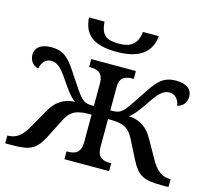

<svg xmlns="http://www.w3.org/2000/svg" viewBox="-105 -867 1091 993"><g transform="rotate(15 440.0 -370.5)"><path d="M437 -606C567 -606 619 -660 627 -741H542C535 -672 496 -650 439 -650C370 -650 342 -667 336 -741H253C259 -657 303 -606 437 -606ZM3 0H38C140 0 168 -17 208 -94L257 -191C287 -249 320 -259 396 -259V-114C396 -51 363 -42 324 -42H320V0H559V-42H556C518 -42 484 -50 484 -109V-259C560 -259 593 -249 623 -191L672 -94C712 -17 740 0 842 0H877V-42H874C829 -42 799 -66 768 -122L716 -214C686 -269 646 -298 584 -301C610 -319 629 -345 665 -398C699 -449 723 -474 756 -474C789 -474 807 -448 812 -418C837 -423 860 -444 860 -481C860 -517 830 -542 774 -542C697 -542 670 -498 624 -428C590 -377 568 -342 551 -326C535 -311 523 -305 484 -305V-431C484 -486 518 -494 556 -494H559V-536H320V-494H324C362 -494 396 -485 396 -426V-305C357 -305 345 -311 329 -326C312 -342 290 -377 256 -428C210 -498 183 -542 106 -542C50 -542 20 -517 20 -481C20 -444 43 -423 68 -418C73 -448 91 -474 124 -474C157 -474 181 -449 215 -398C251 -345 270 -319 296 -301C234 -298 194 -269 164 -214L112 -122C81 -66 51 -42 6 -42H3Z"/></g></svg>

Font: Noto Serif Thai
Style: Regular
Weight: 400
Designer: Monotype Design Team
Foundry: Monotype Imaging Inc.
Version: Version 1.901